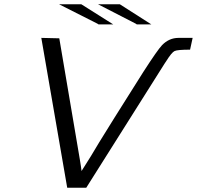

<svg xmlns="http://www.w3.org/2000/svg" viewBox="-20 -872 920 897"><path d="M256 -852H360L509 -758H441Q440 -758 438.5 -759Q437 -760 436 -761ZM438 -852H540L687 -758H619Q617 -760 615 -761ZM173 -695 257 -693 353 -127Q355 -115 358 -95.5Q361 -76 361 -73Q371 -88 405 -143Q434 -192 444 -208Q509 -312 516 -324L649 -535Q716 -639 737 -661Q770 -695 814 -695H880L868 -640Q809 -640 795.5 -633.5Q782 -627 757 -587Q752 -579 749 -575L383 5H294Z"/></svg>

Font: Coval
Style: ExtraLight Italic
Weight: 200
Foundry: Context Ltd
Version: Version 001.000